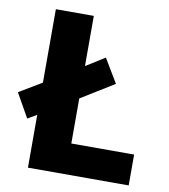

<svg xmlns="http://www.w3.org/2000/svg" viewBox="-87 -783 752 852"><g transform="rotate(10 289.5 -357.0)"><path d="M96 0V-238L55 -214L-6 -322L96 -383V-714H267V-488L352 -541L416 -434L267 -342V-139H550V0Z"/></g></svg>

Font: Noto Sans Sinhala ExtraBold
Style: Regular
Weight: 800
Designer: Jelle Bosma - Monotype Design Team
Foundry: Monotype Imaging Inc.
Version: Version 2.006; ttfautohint (v1.8.4.7-5d5b)